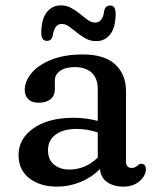

<svg xmlns="http://www.w3.org/2000/svg" viewBox="-20 -682 584 714"><path d="M49 -105.5Q49 -166 104.5 -205Q160 -244 254 -244Q278 -244 301.2 -240.8Q324.5 -237.5 343.5 -232.5V-351.5Q343.5 -390.5 321 -411.5Q298.5 -432.5 258.5 -432.5Q222.5 -432.5 203.2 -418.2Q184 -404 184 -383.5V-350.5Q184 -326.5 168 -313.2Q152 -300 123.5 -300Q98.5 -300 85.2 -313Q72 -326 72 -347.5Q72 -380 97.2 -410.2Q122.5 -440.5 171 -460Q219.5 -479.5 288.5 -479.5Q369 -479.5 408.8 -442.2Q448.5 -405 448.5 -343V-81.5Q448.5 -57.5 470 -57.5Q477.5 -57.5 482 -60Q486.5 -62.5 490 -65Q493.5 -68 496.8 -70.5Q500 -73 504 -73Q522.5 -73 522.5 -52.5Q522.5 -29 499.2 -8.5Q476 12 438.5 12Q402.5 12 378.2 -5Q354 -22 352 -53.5Q320.5 -22 278.8 -5Q237 12 192 12Q129 12 89 -19Q49 -50 49 -105.5ZM158.5 -124Q158.5 -88 181 -69.8Q203.5 -51.5 237.5 -51.5Q297.5 -51.5 343.5 -96V-189.5Q325.5 -195.5 305.8 -199Q286 -202.5 264 -202.5Q215.5 -202.5 187 -181.5Q158.5 -160.5 158.5 -124ZM338 -529Q316 -529 298.5 -538.8Q281 -548.5 265.8 -561Q250.5 -573.5 237 -583.2Q223.5 -593 210 -593Q182 -593 176 -548.5Q171.5 -530 154.5 -530Q133.5 -530 133.5 -559.5Q133.5 -610.5 153.8 -636.2Q174 -662 206 -662Q227.5 -662 245.2 -652.2Q263 -642.5 278 -630Q293 -617.5 306.5 -607.8Q320 -598 334 -598Q362.5 -598 367.5 -642.5Q372 -661.5 389.5 -661.5Q410 -661.5 410 -631.5Q410 -580 390 -554.5Q370 -529 338 -529Z"/></svg>

Font: Fraunces 9pt SuperSoft
Style: Regular
Weight: 400
Version: Version 1.000;[b76b70a41]